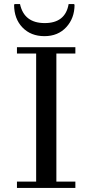

<svg xmlns="http://www.w3.org/2000/svg" viewBox="-20 -920 434 940"><path d="M349 -31V0H63V-31H157V-658H63V-689H349V-658H256V-31ZM342 -900 345 -897Q345 -831 304.5 -787Q264 -743 197.5 -743Q131 -743 90 -785.5Q49 -828 49 -897L52 -900H78Q98 -807 199 -807Q300 -807 316 -900Z"/></svg>

Font: GFS Didot
Style: Regular
Weight: 400
Designer: Takis Katsoulidis and George D. Matthiopoulos
Foundry: Takis Katsoulidis and George D. Matthiopoulos
Version: Version 1.0